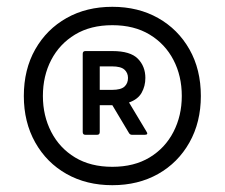

<svg xmlns="http://www.w3.org/2000/svg" viewBox="-20 -776 660 564"><path d="M310 -232Q234 -232 175.5 -265Q117 -298 83.5 -357.5Q50 -417 50 -494Q50 -572 83.5 -631Q117 -690 175.5 -723Q234 -756 310 -756Q386 -756 444.5 -723Q503 -690 536.5 -631Q570 -572 570 -494Q570 -417 536.5 -357.5Q503 -298 444.5 -265Q386 -232 310 -232ZM310 -286Q374 -286 419.5 -313.5Q465 -341 489.5 -388.5Q514 -436 514 -494Q514 -553 489.5 -600Q465 -647 419.5 -674.5Q374 -702 310 -702Q246 -702 200.5 -674.5Q155 -647 130.5 -600Q106 -553 106 -494Q106 -436 130.5 -388.5Q155 -341 200.5 -313.5Q246 -286 310 -286ZM231 -380Q223 -380 223 -388V-618Q223 -626 231 -626H310Q363 -626 385 -603.5Q407 -581 407 -547Q407 -523 396 -503.5Q385 -484 359 -475L410 -390Q417 -380 405 -380H368Q362 -380 359 -385L310 -467H308H273V-388Q273 -380 265 -380ZM309 -581H273V-512H309Q335 -512 345.5 -521.5Q356 -531 356 -547Q356 -562 345.5 -571.5Q335 -581 309 -581Z"/></svg>

Font: LINE Seed Sans
Style: Bold
Weight: 700
Designer: LINE VX Design & Dalton Maag Ltd & Sandoll Inc
Foundry: Dalton Maag Ltd
Version: Version 1.003